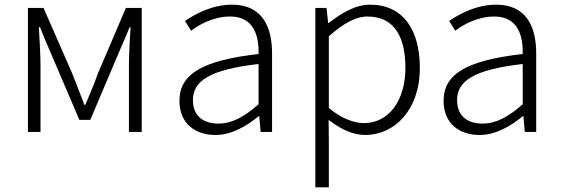

<svg xmlns="http://www.w3.org/2000/svg" viewBox="-20 -567 2410 825"><path d="M100 0H154V-288C154 -331 150 -397 147 -450H152C167 -411 184 -372 200 -335L321 -52H368L488 -335C504 -372 521 -411 537 -450H541C538 -397 534 -331 534 -288V0H589V-533H521L401 -252C385 -207 366 -162 347 -117H342C326 -162 307 -207 290 -252L167 -533H100Z M906 13C974 13 1038 -24 1092 -68H1094L1100 0H1149V-338C1149 -456 1104 -547 977 -547C890 -547 816 -505 775 -477L801 -435C838 -463 899 -496 969 -496C1070 -496 1093 -414 1091 -335C856 -308 751 -252 751 -134C751 -35 820 13 906 13ZM918 -36C859 -36 809 -64 809 -137C809 -219 881 -268 1091 -292V-119C1028 -64 977 -36 918 -36Z M1335 238H1393V46L1392 -52C1446 -10 1499 13 1549 13C1674 13 1784 -93 1784 -275C1784 -439 1712 -547 1570 -547C1505 -547 1444 -508 1392 -468H1390L1383 -533H1335ZM1544 -38C1505 -38 1450 -55 1393 -103V-411C1455 -466 1508 -496 1559 -496C1678 -496 1722 -403 1722 -275C1722 -132 1648 -38 1544 -38Z M2041 13C2109 13 2173 -24 2227 -68H2229L2235 0H2284V-338C2284 -456 2239 -547 2112 -547C2025 -547 1951 -505 1910 -477L1936 -435C1973 -463 2034 -496 2104 -496C2205 -496 2228 -414 2226 -335C1991 -308 1886 -252 1886 -134C1886 -35 1955 13 2041 13ZM2053 -36C1994 -36 1944 -64 1944 -137C1944 -219 2016 -268 2226 -292V-119C2163 -64 2112 -36 2053 -36Z"/></svg>

Font: Noto Sans CJK Light
Style: Regular
Weight: 300
Designer: Ryoko NISHIZUKA (kana & ideographs); Paul D. Hunt (Latin, Greek & Cyrillic); Wenlong ZHANG (bopomofo); Sandoll Communica
Foundry: Adobe Systems Incorporated
Version: Version 1.000;PS 1;hotconv 1.0.78;makeotf.lib2.5.61930